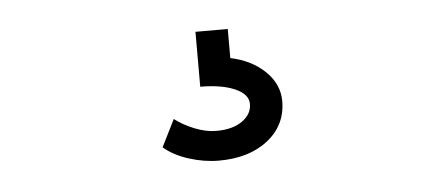

<svg xmlns="http://www.w3.org/2000/svg" viewBox="-29 -52 659 296"><g transform="rotate(-5 300.0 95.5)"><path d="M300 196Q277 196 253.5 188.5Q230 181 215 168L236 126Q249 136 266.5 143Q284 150 300 150Q325 150 340 139.5Q355 129 355 113Q355 98 334.5 89Q314 80 281 80V-5H331V40Q364 47 384.5 67Q405 87 405 113Q405 150 376 173Q347 196 300 196Z"/></g></svg>

Font: Victor Mono Thin Thin
Style: Regular
Weight: 250
Monospace: yes
Version: Version 1.561;gftools[0.9.30]